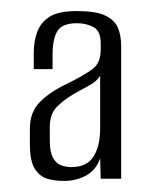

<svg xmlns="http://www.w3.org/2000/svg" viewBox="-20 -587 261 347"><path d="M95 -260Q81 -260 67 -263.5Q53 -267 43.5 -281Q34 -295 34 -326V-355Q34 -384 52 -402.5Q70 -421 102 -436Q132 -451 147 -462Q162 -473 162 -497V-509Q162 -531 149 -538Q136 -545 119 -545Q92 -545 83.5 -530.5Q75 -516 75 -488V-462H41V-491Q41 -513 47.5 -530Q54 -547 70 -557Q86 -567 119 -567Q153 -567 170 -559Q187 -551 193 -537Q199 -523 199 -503V-264H162L161 -301Q154 -280 136 -270Q118 -260 95 -260ZM109 -285Q137 -285 149 -304Q161 -323 161 -355V-450Q155 -440 141 -432.5Q127 -425 113 -417Q93 -405 81.5 -392.5Q70 -380 70 -357V-333Q70 -312 76 -301.5Q82 -291 91 -288Q100 -285 109 -285Z"/></svg>

Font: Alumni Sans Thin
Style: Regular
Weight: 400
Version: Version 1.018